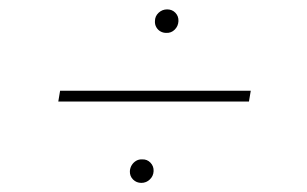

<svg xmlns="http://www.w3.org/2000/svg" viewBox="-20 -492 663 415"><path d="M522 -295.9 518.1 -272.5H106L109.9 -295.9ZM285.6 -96.7Q274.9 -96.7 267.6 -104Q260.3 -111.3 260.7 -122.1Q261.2 -129.4 264.9 -135.3Q268.6 -141.1 274.4 -144.5Q280.3 -147.9 287.6 -147.5Q297.9 -147.9 305.2 -140.4Q312.5 -132.8 312 -122.1Q311.5 -111.3 303.7 -104Q295.9 -96.7 285.6 -96.7ZM339.4 -420.9Q332.5 -420.9 326.9 -424.1Q321.3 -427.2 317.9 -433.1Q314.5 -439 314.9 -446.3Q314.9 -457 322.8 -464.4Q330.6 -471.7 341.3 -471.7Q352.1 -471.7 359.1 -464.4Q366.2 -457 365.7 -446.3Q365.2 -435.5 357.7 -428Q350.1 -420.4 339.4 -420.9Z"/></svg>

Font: Inter 18pt Thin
Style: Italic
Weight: 250
Italic angle: -9.3988°
Version: Version 4.001;git-66647c0bb